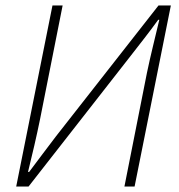

<svg xmlns="http://www.w3.org/2000/svg" viewBox="-20 -679 651 699"><path d="M39 0H84L456 -476C490 -520 523 -561 556 -607H560C545 -543 528 -477 515 -414L433 0H470L602 -659H557L184 -183C152 -140 119 -98 86 -53H82C98 -118 113 -182 126 -246L208 -659H171Z"/></svg>

Font: Source Sans Pro Light
Style: Italic
Weight: 300
Italic angle: -11°
Designer: Paul D. Hunt
Foundry: Adobe Systems Incorporated
Version: Version 3.006;hotconv 1.0.111;makeotfexe 2.5.65597